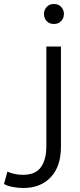

<svg xmlns="http://www.w3.org/2000/svg" viewBox="-143 -730 400 961"><path d="M-26 211Q-52 211 -78.5 206Q-105 201 -123 191L-106 129Q-70 145 -28 145Q35 145 62 106.5Q89 68 89 2V-497H162V6Q162 103 111 157Q60 211 -26 211ZM127 -610Q103 -610 90 -625Q77 -640 77 -660Q77 -680 90.5 -695Q104 -710 127 -710Q150 -710 163.5 -695Q177 -680 177 -660Q177 -640 163.5 -625Q150 -610 127 -610Z"/></svg>

Font: LivvicRegular
Style: Regular
Weight: 400
Designer: Jacques Le Bailly, Baron von Fonthausen
Version: Version 1.001; ttfautohint (v1.8.2)